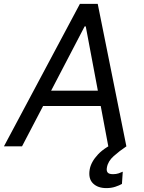

<svg xmlns="http://www.w3.org/2000/svg" viewBox="-40 -747 736 980"><path d="M72.4 0H-19.9L367.9 -727.3H458.8L605.1 0H512.8L474.1 -206H180ZM220.9 -284.1H459.5L397.7 -612.2H392ZM502.8 213.1Q459.2 213.1 434.7 189.1Q410.2 165.1 417.6 119.3Q424 79.9 460.4 41Q496.8 2.1 572.4 -29.8L605.1 0Q570 23.4 540.5 49.7Q511 76 505.7 108Q502.5 123.9 509.1 133Q515.6 142 536.9 142Q552.9 142 565.5 137.8Q578.1 133.5 586.6 129.3L582.4 191.8Q569.6 199.2 549 206.1Q528.4 213.1 502.8 213.1Z"/></svg>

Font: Inter UI
Style: Italic
Weight: 400
Italic angle: -9.39999°
Designer: Rasmus Andersson
Foundry: rsms
Version: 3.2;8d6f07862